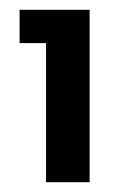

<svg xmlns="http://www.w3.org/2000/svg" viewBox="-20 -724 249 392"><path d="M74 -636H20V-704H163V-352H74Z"/></svg>

Font: SVN-Poppins Medium
Style: Regular
Weight: 500
Designer: Ninad Kale (Devanagari), Jonny Pinhorn (Latin)
Foundry: Indian Type Foundry
Version: Version 3.002 2017; ttfautohint (v1.8.3)